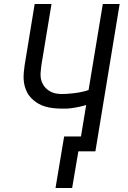

<svg xmlns="http://www.w3.org/2000/svg" viewBox="-20 -755 640 958"><path d="M257 183 300 -74H384L410 -231Q401 -228 392.5 -226Q384 -224 375 -222Q366 -220 357 -218.5Q348 -217 337.5 -215.5Q327 -214 319 -213.5Q311 -213 306 -213H291Q273 -213 255.5 -214.5Q238 -216 221 -219.5Q204 -223 188.5 -229.5Q173 -236 159.5 -245.5Q146 -255 134.5 -267Q123 -279 115.5 -293.5Q108 -308 103.5 -324.5Q99 -341 98 -358.5Q97 -376 99 -397Q101 -418 103 -430L153 -735H237L187 -433Q186 -422 184.5 -411.5Q183 -401 182.5 -390.5Q182 -380 183 -369.5Q184 -359 187.5 -349.5Q191 -340 196 -331.5Q201 -323 208 -316Q215 -309 223 -303.5Q231 -298 240.5 -294Q250 -290 262 -288Q274 -286 281 -286H290Q300 -286 309.5 -286.5Q319 -287 329 -288Q339 -289 349 -290Q359 -291 370.5 -293Q382 -295 390.5 -297Q399 -299 407 -301L422 -306L493 -735H577L456 0H371L340 183Z"/></svg>

Font: Iosevka Aile Oblique
Style: Regular
Weight: 400
Italic angle: -9°
Designer: Belleve Invis
Foundry: Belleve Invis
Version: Version 31.1.0; ttfautohint (v1.8.4)